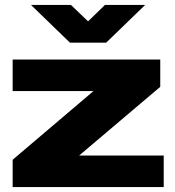

<svg xmlns="http://www.w3.org/2000/svg" viewBox="-20 -754 706 774"><path d="M31 0V-110L357 -387H31V-514H626V-404L299 -127H640V0ZM262 -582 105 -734H266L335 -668L403 -734H565L408 -582Z"/></svg>

Font: Special Gothic Expanded One
Style: Regular
Weight: 400
Designer: Alistair McCready
Foundry: Monolith
Version: Version 1.010; ttfautohint (v1.8.4.7-5d5b)